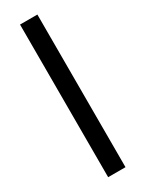

<svg xmlns="http://www.w3.org/2000/svg" viewBox="-180 -689 545 719"><g transform="rotate(-30 92.5 -330.0)"><path d="M55 0V-660H130V0Z"/></g></svg>

Font: Bricolage Grotesque 48pt Light
Style: Regular
Weight: 300
Designer: Mathieu Triay
Foundry: Atelier Triay
Version: Version 1.000; ttfautohint (v1.8.4.7-5d5b);gftools[0.9.32]